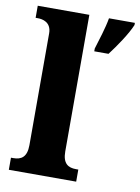

<svg xmlns="http://www.w3.org/2000/svg" viewBox="-86 -818 638 876"><g transform="rotate(10 233.5 -380.0)"><path d="M17 0H329V-56H318C282 -56 256 -71 256 -127V-760H17V-704H28C48 -704 90 -697 90 -645V-127C90 -71 64 -56 28 -56H17ZM307 -613V-600H373C406 -643 450 -708 467 -750V-760H347C340 -717 319 -652 307 -613Z"/></g></svg>

Font: Noto Serif Lao SemiCondensed ExtraBold
Style: Regular
Weight: 800
Width: 4
Designer: Monotype Design Team
Foundry: Monotype Imaging Inc.
Version: Version 2.003